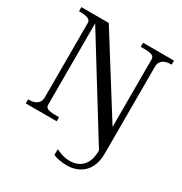

<svg xmlns="http://www.w3.org/2000/svg" viewBox="-208 -862 1161 1226"><g transform="rotate(30 372.5 -249.0)"><path d="M633 24Q633 75 618.5 111Q604 147 579.5 169Q555 191 524.5 201.5Q494 212 462 212Q428 212 399.5 206Q371 200 359 193V151Q362 152 377.5 159Q393 166 415 172Q437 178 462 178Q499 178 528.5 162Q558 146 574.5 112.5Q591 79 591 27V-28L603 46L147 -692L164 -696V-64Q164 -50 173.5 -42.5Q183 -35 200 -32.5Q217 -30 238 -30H264V0H36V-30H47Q66 -30 83 -36.5Q100 -43 111 -57Q122 -71 122 -94V-644Q122 -659 110.5 -666.5Q99 -674 82 -677Q65 -680 47 -680H36V-710H238L608 -120L591 -116V-646Q591 -660 581.5 -667.5Q572 -675 555.5 -677.5Q539 -680 517 -680H491V-710H719V-680H708Q689 -680 672 -673.5Q655 -667 644 -653Q633 -639 633 -616Z"/></g></svg>

Font: Roboto Serif 144pt
Style: Regular
Weight: 400
Version: Version 1.008